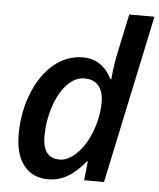

<svg xmlns="http://www.w3.org/2000/svg" viewBox="-54 -807 716 863"><g transform="rotate(5 304.0 -375.0)"><path d="M304.2 -549.8Q391.6 -549.8 435.1 -462.9H439Q445.3 -534.2 457 -585L494.1 -759.8H607.9L446.8 0H356.9L366.2 -85.9H362.8Q319.8 -34.2 279.8 -12.2Q239.7 9.8 194.8 9.8Q125 9.8 85.4 -39.8Q45.9 -89.4 45.9 -180.2Q45.9 -280.3 80.8 -367.2Q115.7 -454.1 174.3 -502Q232.9 -549.8 304.2 -549.8ZM238.8 -83Q278.8 -83 318.1 -123Q357.4 -163.1 381.1 -227.5Q404.8 -292 404.8 -357.9Q404.8 -402.3 383.5 -429.2Q362.3 -456.1 318.8 -456.1Q277.3 -456.1 241.2 -418.5Q205.1 -380.9 183.6 -315.4Q162.1 -250 162.1 -182.1Q162.1 -83 238.8 -83Z"/></g></svg>

Font: f51947593470240   
Style: Italic
Weight: 600
Italic angle: -12°
Foundry: Ascender Corporation
Version: Version 1.10